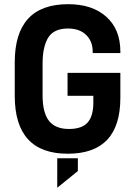

<svg xmlns="http://www.w3.org/2000/svg" viewBox="-20 -720 640 909"><path d="M49.8 -266.6V-424.8Q49.8 -700.2 302.7 -700.2Q417 -700.2 483.4 -640.6Q549.8 -581.1 549.8 -475.6V-468.8H418.9V-475.6Q418.9 -523.4 388.7 -553.7Q357.4 -585 301.8 -585Q238.3 -585 210.9 -545.9Q197.3 -526.4 189.5 -494.6Q181.6 -462.9 181.6 -418V-268.6Q181.6 -185.5 212.9 -146.5Q243.2 -109.4 306.6 -109.4Q367.2 -109.4 394.5 -139.6Q421.9 -169.9 421.9 -234.4V-266.6H299.8V-375H549.8V-256.8Q549.8 7.8 300.8 7.8Q49.8 7.8 49.8 -266.6ZM251 29.3H348.6V89.8L251 168.9Z"/></svg>

Font: DINish
Style: Bold
Weight: 700
Designer: Bert Driehuis
Foundry: Playbeing
Version: Version 3.008; git-95204e4c-release